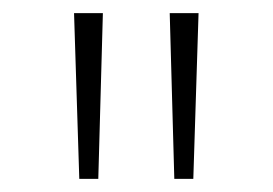

<svg xmlns="http://www.w3.org/2000/svg" viewBox="-20 -688 416 293"><path d="M246 -415 239 -668H283L275 -415ZM101 -415 93 -668H137L130 -415Z"/></svg>

Font: Gantari ExtraLight
Style: Regular
Weight: 250
Designer: Anugrah Pasau
Foundry: Lafontype
Version: Version 1.000